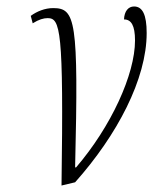

<svg xmlns="http://www.w3.org/2000/svg" viewBox="-20 -564 483 593"><path d="M75 -515 81 -492C100 -504 115 -508 127 -508C166 -508 177 -476 170 9L212 -1C342 -147 433 -320 433 -462C433 -519 420 -544 394 -544C376 -544 364 -529 363 -504C385 -504 397 -486 397 -439C397 -334 323 -173 215 -47H212C223 -503 213 -539 144 -539C119 -539 94 -529 75 -515Z"/></svg>

Font: Noto Serif Condensed ExtraLight
Style: Italic
Weight: 200
Width: 3
Italic angle: -12°
Designer: Monotype Design Team
Foundry: Monotype Imaging Inc.
Version: Version 2.013